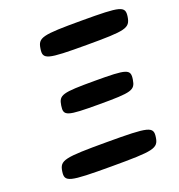

<svg xmlns="http://www.w3.org/2000/svg" viewBox="-129 -819 866 927"><g transform="rotate(-20 304.0 -355.5)"><path d="M55 -59C47 -5 68 0 287 0C505 0 528 -5 536 -59C544 -113 523 -118 305 -118C86 -118 63 -113 55 -59ZM159 -359C151 -307 167 -302 334 -302C501 -302 519 -307 527 -359C535 -411 518 -416 351 -416C184 -416 167 -411 159 -359ZM159 -652C150 -597 171 -592 374 -592C577 -592 598 -597 607 -652C615 -706 595 -711 392 -711C189 -711 167 -706 159 -652Z"/></g></svg>

Font: Asimov Print
Style: AIt
Weight: 500
Designer: Google
Version: Version 2.000980: 2014